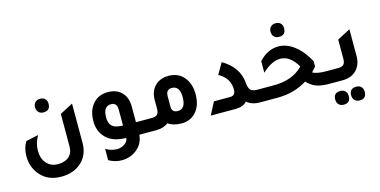

<svg xmlns="http://www.w3.org/2000/svg" viewBox="-83 -1124 3547 1793"><g transform="rotate(-15 1690.0 -227.0)"><path d="M332 -433.1Q302.2 -433.1 284.2 -451.2Q266.1 -469.2 266.1 -500Q266.1 -528.8 283.9 -546.9Q301.8 -564.9 332 -564.9Q361.8 -564.9 379.4 -547.4Q397 -529.8 397 -500Q397 -433.1 332 -433.1ZM608.9 -64Q608.9 56.2 525.9 127Q451.7 189.9 336.9 189.9Q202.1 189.9 127.9 95.2Q69.8 21 69.8 -79.1Q69.8 -158.2 106.9 -216.8L227.1 -242.2Q187 -174.3 187 -99.1Q187 -22.9 230 23.9Q271 68.8 336.9 68.8Q405.8 68.8 444.3 33.9Q482.9 -1 482.9 -64V-377.9L608.9 -443.8Z M1263.7 -121.1V0H1140.6Q1133.8 89.8 1060.5 144Q1000.5 188 920.9 188Q857.9 188 797.9 153.8V44.9Q852.1 75.7 905.8 76.2Q947.8 76.2 980.2 53Q1012.7 29.8 1015.6 -2Q1007.8 -2.9 990.7 -3.9Q973.6 -5.9 964.8 -6.8Q861.8 -18.1 805.7 -87.9Q758.8 -147 758.8 -231Q758.8 -340.8 818.8 -404.8Q872.1 -460.9 958.5 -460.9Q1047.4 -460.9 1097.7 -403.8Q1140.6 -355 1140.6 -275.9V-121.1ZM1015.6 -277.8Q1015.6 -343.8 958.5 -344.2Q882.3 -344.2 882.8 -234.9Q882.8 -137.7 970.7 -127Q984.9 -124 1015.6 -122.1Z M1363.3 -275.9Q1363.3 -365.7 1419.4 -417Q1468.3 -460.9 1545.4 -460.9Q1644.5 -460.9 1699.2 -388.2Q1746.1 -327.1 1746.6 -231Q1746.6 -120.1 1687.5 -56.2Q1634.3 0 1552.2 0Q1472.2 0 1421.4 -35.2Q1373.5 0 1305.2 0H1203.6V-121.1H1293.5Q1331.5 -121.1 1347.4 -137.5Q1363.3 -153.8 1363.3 -192.9ZM1489.3 -176.8Q1489.3 -120.6 1548.3 -121.1Q1622.6 -121.1 1622.6 -234.9Q1622.6 -343.8 1545.4 -344.2Q1489.3 -344.2 1489.3 -277.8Z M1831.1 0 1894.5 -121.1H2052.2Q2103 -121.1 2103.5 -180.2Q2103.5 -290 1997.1 -349.1L2059.1 -456.1Q2214.8 -365.2 2227.1 -209Q2231 -159.2 2249.5 -140.1Q2268.1 -121.1 2313.5 -121.1H2389.2V0H2306.2Q2231.9 0 2181.2 -41Q2144 0 2075.2 0Z M2638.7 -544.9Q2608.9 -544.9 2590.8 -563Q2572.8 -581.1 2572.8 -611.8Q2572.8 -640.6 2590.8 -658.7Q2608.9 -676.8 2638.7 -676.8Q2668.5 -676.8 2686.3 -659.4Q2704.1 -642.1 2704.1 -611.8Q2703.6 -544.9 2638.7 -544.9ZM2981 -121.1H3064.9V0H2980Q2900.9 0 2853.3 -17.6Q2805.7 -35.2 2764.6 -79.1Q2639.6 0 2477.1 0H2329.1V-121.1H2478Q2653.8 -121.1 2757.8 -226.1Q2689.9 -345.2 2592.8 -345.2Q2512.7 -345.2 2418 -257.8V-369.1Q2502 -460.9 2607.9 -460.9Q2686 -460.9 2760 -404.1Q2834 -347.2 2891.1 -242.2V-191.9Q2875 -170.9 2849.1 -145Q2889.2 -121.1 2981 -121.1Z M3004.9 0V-121.1H3094.7Q3132.8 -121.1 3148.7 -137.5Q3164.6 -153.8 3164.6 -192.9V-377.9L3290.5 -443.8V-187Q3290.5 -96.2 3234.9 -44.9Q3186 0 3106.4 0ZM3058.6 223.1Q3028.8 223.1 3010.7 205.1Q2992.7 187 2992.7 155.8Q2992.7 90.8 3058.6 90.8Q3088.4 90.8 3106 108.4Q3123.5 126 3123.5 155.8Q3123.5 223.1 3058.6 223.1ZM3212.9 223.1Q3183.1 223.1 3164.8 205.1Q3146.5 187 3146.5 155.8Q3146.5 90.8 3212.9 90.8Q3242.7 90.8 3260.3 108.4Q3277.8 126 3277.8 155.8Q3277.8 223.1 3212.9 223.1Z"/></g></svg>

Font: Tajawal
Style: Bold
Weight: 700
Designer: Boutros Fonts
Foundry: Created by Boutros International 2017
Version: Version 1.700